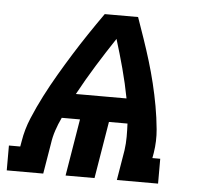

<svg xmlns="http://www.w3.org/2000/svg" viewBox="-82 -564 626 608"><g transform="rotate(5 230.5 -260.0)"><path d="M-39 0V-79H-3L0 -96Q6 -134 21.5 -171Q37 -208 55.5 -244Q74 -280 94.5 -315Q115 -350 136.5 -384.5Q158 -419 180.5 -452.5Q203 -486 227 -520H333Q345 -486 356.5 -452.5Q368 -419 378.5 -384.5Q389 -350 397.5 -315Q406 -280 412.5 -244Q419 -208 422.5 -171Q426 -134 420 -96L417 -79H442V0H311L327 -96Q330 -118 330 -139Q330 -160 329 -181H270L240 0H148L178 -181H120Q110 -160 103 -139Q96 -118 93 -96L77 0ZM158 -260H319Q310 -307 297.5 -353.5Q285 -400 271 -445Q241 -400 212.5 -354Q184 -308 158 -260Z"/></g></svg>

Font: Iosevka Curly Slab
Style: Bold Italic
Weight: 700
Italic angle: -9°
Monospace: yes
Designer: Belleve Invis
Foundry: Belleve Invis
Version: Version 22.1.2; ttfautohint (v1.8.4)